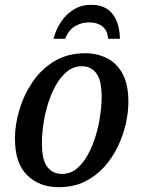

<svg xmlns="http://www.w3.org/2000/svg" viewBox="-20 -767 587 797"><path d="M224 10Q143 10 92.5 -40Q42 -90 42 -192Q42 -248 60 -309.5Q78 -371 114 -425Q150 -479 205 -512.5Q260 -546 334 -546Q383 -546 424 -525.5Q465 -505 489 -460.5Q513 -416 513 -344Q513 -301 502 -252.5Q491 -204 468.5 -157.5Q446 -111 411.5 -73Q377 -35 330.5 -12.5Q284 10 224 10ZM237 -45Q272 -45 298.5 -67Q325 -89 344.5 -124.5Q364 -160 377 -202.5Q390 -245 396 -287.5Q402 -330 402 -365Q402 -433 380 -462.5Q358 -492 320 -492Q286 -492 259 -470.5Q232 -449 212 -413.5Q192 -378 179 -335.5Q166 -293 160 -250Q154 -207 154 -172Q154 -103 176.5 -74Q199 -45 237 -45ZM202 -606Q212 -644 233 -676Q254 -708 286 -727.5Q318 -747 359 -747Q417 -747 446.5 -710Q476 -673 478 -606H429Q426 -641 405 -657.5Q384 -674 351 -674Q317 -674 291 -658Q265 -642 250 -606Z"/></svg>

Font: Noto Serif SemiCondensed Medium
Style: Italic
Weight: 500
Width: 4
Italic angle: -12°
Designer: Monotype Design Team
Foundry: Monotype Imaging Inc.
Version: Version 2.013